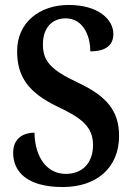

<svg xmlns="http://www.w3.org/2000/svg" viewBox="-20 -744 535 774"><path d="M233 10C370 10 460 -68 460 -196C460 -298 409 -357 294 -411C182 -463 153 -500 153 -565C153 -630 188 -670 245 -670C313 -670 344 -603 344 -537C408 -537 437 -563 437 -607C437 -665 377 -724 257 -724C139 -724 49 -653 49 -538C49 -434 95 -371 210 -315C308 -269 355 -234 355 -159C355 -90 315 -43 245 -43C172 -43 121 -106 119 -209C71 -209 33 -184 33 -128C33 -55 85 10 233 10Z"/></svg>

Font: Noto Serif Bengali Condensed
Style: Regular
Weight: 400
Width: 3
Designer: Juan Bruce, Universal Thirst, Indian Type Foundry and the Monotype Design Team.
Foundry: Monotype Imaging Inc.
Version: Version 2.003